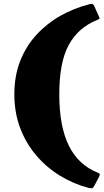

<svg xmlns="http://www.w3.org/2000/svg" viewBox="-20 -818 545 1004"><path d="M497 108.5 474.5 151Q469 162.5 463 165.2Q457 168 443 164.5Q363 143.5 292.8 100.2Q222.5 57 169 -6Q115.5 -69 85.2 -149.2Q55 -229.5 55 -325Q55 -421 85.5 -498.8Q116 -576.5 170 -635.5Q224 -694.5 294.8 -734.8Q365.5 -775 446 -795.5Q457.5 -798.5 462.8 -797.2Q468 -796 473 -786L495 -737Q500.5 -726 500.8 -722.5Q501 -719 489 -714Q389.5 -674.5 339.8 -583.5Q290 -492.5 290 -325Q290 -158 339.5 -57.2Q389 43.5 489 84Q501.5 89 502 93Q502.5 97 497 108.5Z"/></svg>

Font: Besley* Condensed Fatface
Style: Regular
Weight: 900
Width: 3
Designer: Owen Earl
Foundry: indestructible type*
Version: Version 3.000; ttfautohint (v1.8.3)